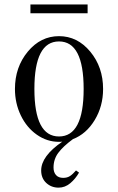

<svg xmlns="http://www.w3.org/2000/svg" viewBox="-20 -632 536 872"><path d="M448.2 -228Q448.2 -149.4 409.9 -86.4Q371.6 -23.4 311 0Q266.1 33.2 244.6 62.3Q223.1 91.3 223.1 128.9Q223.1 150.4 234.4 163.1Q245.6 175.8 267.1 175.8Q285.2 175.8 297.9 167.5Q310.5 159.2 325.2 142.1L338.9 151.9Q323.2 179.7 299.3 200Q275.4 220.2 246.1 220.2Q212.9 220.2 189.9 198.7Q167 177.2 167 142.1Q167 77.1 263.2 11.2Q258.3 12.2 248 12.2Q193.4 12.2 147.2 -20.3Q101.1 -52.7 74.5 -107.9Q47.9 -163.1 47.9 -228Q47.9 -327.1 106.2 -397.5Q164.6 -467.8 248 -467.8Q331.5 -467.8 389.9 -397.5Q448.2 -327.1 448.2 -228ZM359.9 -228Q359.9 -443.8 248 -443.8Q136.2 -443.8 136.2 -228Q136.2 -12.2 248 -12.2Q359.9 -12.2 359.9 -228ZM118.2 -571.8V-611.8H377.9V-571.8Z"/></svg>

Font: Flanker Steampunk
Style: Regular
Weight: 400
Designer: Alexey Kryukov, Leonardo Di Lena
Foundry: Alexey Kryukov, Leonardo Di Lena
Version: 1.210